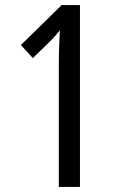

<svg xmlns="http://www.w3.org/2000/svg" viewBox="-20 -734 469 754"><path d="M294 0H211V-481Q211 -503 211.5 -525Q212 -547 213 -570Q214 -593 215 -615Q209 -607 198.5 -595Q188 -583 171 -566L109 -506L62 -557L222 -714H294Z"/></svg>

Font: Noto Sans Thai ExtraCondensed
Style: Regular
Weight: 400
Width: 2
Designer: Monotype Design Team
Foundry: Monotype Imaging Inc.
Version: Version 2.002